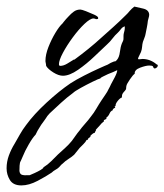

<svg xmlns="http://www.w3.org/2000/svg" viewBox="-123 -257 499 583"><path d="M-58 306Q-83 306 -93 289.5Q-103 273 -103 254Q-103 234 -96 215Q-89 196 -79 180Q-71 166 -62.5 151Q-54 136 -44 123Q-20 90 18.5 54.5Q57 19 91 -4Q108 -15 132.5 -27.5Q157 -40 176 -48.5Q195 -57 195 -57Q204 -60 213 -66Q223 -71 228 -71Q229 -72 230 -73Q231 -74 232 -75Q239 -83 241 -99Q243 -115 247 -125Q249 -130 250.5 -132.5Q252 -135 252 -141V-147Q252 -152 253 -156Q254 -160 255 -164Q256 -167 256 -177Q249 -175 244.5 -169Q240 -163 235 -158Q226 -150 218.5 -140Q211 -130 202 -122Q188 -109 164 -86Q140 -63 114 -45Q88 -27 68 -27Q55 -27 39 -37Q23 -47 17 -57V-59Q17 -62 16 -65.5Q15 -69 15 -72Q15 -91 24 -114Q33 -137 45 -157Q57 -177 67 -186L70 -190Q74 -195 77.5 -199Q81 -203 85 -207Q93 -216 101.5 -222Q110 -228 121 -228Q125 -228 138 -223Q151 -218 163 -212.5Q175 -207 175 -203Q176 -199 171 -199H168L166 -200Q165 -200 164 -200.5Q163 -201 161 -201Q151 -201 133.5 -184.5Q116 -168 98 -143.5Q80 -119 68 -96.5Q56 -74 56 -62Q56 -57 60 -57Q70 -57 81.5 -64Q93 -71 101 -76H103Q148 -109 183 -141Q202 -158 221 -175Q240 -192 259 -211L265 -217L271 -224Q277 -231 285 -237Q294 -235 311.5 -231Q329 -227 330 -213Q330 -208 328.5 -203.5Q327 -199 326 -194Q325 -184 323 -174Q321 -164 319 -154Q318 -148 315.5 -142Q313 -136 311 -130Q309 -123 308.5 -115Q308 -107 305 -99Q304 -96 300 -88.5Q296 -81 296 -78Q296 -77 300 -77Q303 -77 305.5 -77.5Q308 -78 309 -78Q333 -78 352 -62Q354 -61 354.5 -60.5Q355 -60 356 -60V-58Q356 -53 350 -50Q344 -47 342 -54Q341 -57 337 -57.5Q333 -58 330 -58Q320 -58 302.5 -51.5Q285 -45 286 -33Q281 -30 271.5 -16Q262 -2 261 3Q260 7 260 11Q260 15 256 19Q252 23 249.5 27Q247 31 247 39Q241 41 234 50Q227 59 228 65L225 66L227 70Q219 73 219 78Q213 80 209.5 88Q206 96 200 100V104L192 108L193 111Q189 114 185.5 117.5Q182 121 179 125Q175 129 172.5 132Q170 135 168 137V141Q165 142 165 146Q160 147 156 151L151 156L152 158Q149 160 146.5 162Q144 164 143 168H140Q137 174 130.5 180.5Q124 187 119 192L102 213Q94 220 84.5 226Q75 232 67 240Q64 242 61.5 245Q59 248 56 251Q52 255 45.5 258.5Q39 262 34 267Q18 278 -8.5 292Q-35 306 -58 306ZM-33 275Q-28 273 -18 268.5Q-8 264 0.5 259Q9 254 9 251Q22 243 32.5 232.5Q43 222 53 212Q64 202 75 192Q86 182 95 171Q101 163 106.5 155Q112 147 118 140Q126 129 135.5 118.5Q145 108 153 97Q162 86 169.5 73Q177 60 185 48Q190 40 196.5 31Q203 22 207 13Q209 10 210.5 6.5Q212 3 214 -1Q218 -8 225.5 -22.5Q233 -37 233 -44Q221 -38 205 -32Q197 -28 189.5 -24.5Q182 -21 182 -19Q177 -18 158.5 -9Q140 0 122 10Q104 20 99 25Q80 39 62.5 55Q45 71 28 87Q24 91 21 95Q18 99 15 104Q14 106 12.5 107.5Q11 109 10 111Q8 113 2 122Q-4 131 -9 140Q-14 149 -15 152Q-24 161 -36 182Q-48 203 -53 216L-60 232Q-63 236 -63.5 246Q-64 256 -64 262Q-63 271 -57 273.5Q-51 276 -33 275Z"/></svg>

Font: Qwitcher Grypen
Style: Bold
Weight: 700
Designer: Robert E. Leuschke
Foundry: Robert E. Leuschke
Version: Version 1.100; ttfautohint (v1.8.3)